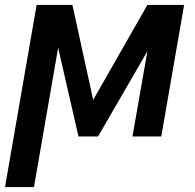

<svg xmlns="http://www.w3.org/2000/svg" viewBox="-48 -548 782 771"><path d="M326.2 -147 543.9 -528.3H691.4L599.6 0H483.9L543.9 -342.3L345.7 0H267.1L185.5 -356.4L88.4 203.1H-27.8L99.1 -528.3H242.7Z"/></svg>

Font: Roboto Medium
Style: Italic
Weight: 500
Italic angle: -12°
Designer: Google
Version: Version 2.134; 2016